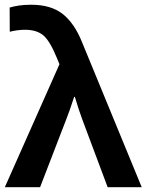

<svg xmlns="http://www.w3.org/2000/svg" viewBox="-25 -778 609 798"><path d="M-4.9 0H141.6L251 -283.7Q259.3 -304.7 264.9 -321Q270.5 -337.4 283.2 -375.5H286.1Q297.9 -337.9 302 -324.5Q306.2 -311 316.4 -283.2L422.4 0H564L316.4 -601.6Q284.7 -681.2 235.8 -719.7Q187 -758.3 104.5 -758.3Q74.7 -758.3 53 -754.9Q31.2 -751.5 15.1 -746.6L15.6 -646Q29.8 -649.9 46.9 -652.1Q64 -654.3 79.1 -654.3Q126 -654.3 153.8 -632.1Q181.6 -609.9 211.4 -537.1L222.2 -511.2Z"/></svg>

Font: Roboto Flex
Style: wght 600 wdth 140 opsz 13.0 GRAD 0.00 slnt 0.00 XTRA 468 XOPQ 96 YOPQ 79 YTLC 514 YTUC 712 YTAS 750 YTDE -203.00 YTFI 738
Weight: 600
Width: 8
Designer: Berlow after Robertson
Foundry: Google
Version: Version 3.100